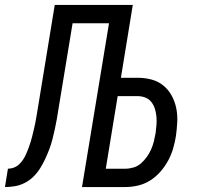

<svg xmlns="http://www.w3.org/2000/svg" viewBox="-54 -755 824 775"><path d="M-34 0 -22 -74Q-10 -74 2 -78.5Q14 -83 23.5 -92Q33 -101 40 -112Q47 -123 52 -134.5Q57 -146 61.5 -158Q66 -170 69.5 -181.5Q73 -193 76 -205Q79 -217 82 -229.5Q85 -242 87.5 -254Q90 -266 92 -278Q94 -290 96 -302Q98 -314 100 -326L167 -735H482L434 -441H502Q531 -441 557.5 -434Q584 -427 605 -410Q626 -393 639 -369Q652 -345 657.5 -318Q663 -291 661.5 -262.5Q660 -234 656 -205Q652 -180 644.5 -154.5Q637 -129 624 -105.5Q611 -82 593 -61.5Q575 -41 552 -26.5Q529 -12 503 -6Q477 0 452 0H277L386 -661H239L182 -315Q179 -295 175.5 -275Q172 -255 167.5 -234.5Q163 -214 158 -194Q153 -174 145.5 -154Q138 -134 129 -114.5Q120 -95 108.5 -76.5Q97 -58 81.5 -42.5Q66 -27 46.5 -17Q27 -7 6.5 -3.5Q-14 0 -34 0ZM452 -74Q468 -74 485 -79Q502 -84 515 -95.5Q528 -107 538.5 -121.5Q549 -136 556 -152Q563 -168 567 -184Q571 -200 574 -217Q576 -233 577.5 -250Q579 -267 577.5 -283.5Q576 -300 571.5 -315Q567 -330 557.5 -342.5Q548 -355 533 -361Q518 -367 501 -367H421L373 -74Z"/></svg>

Font: Iosevka Aile
Style: Italic
Weight: 400
Italic angle: -9°
Designer: Belleve Invis
Foundry: Belleve Invis
Version: Version 28.0.1; ttfautohint (v1.8.4)